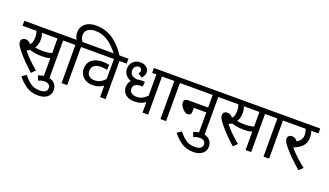

<svg xmlns="http://www.w3.org/2000/svg" viewBox="-96 -1618 4470 2609"><g transform="rotate(20 2139.5 -314.0)"><path d="M587 -551V0H506V-266Q477 -257 448 -254Q419 -251 380 -251Q338 -251 291.5 -258.5Q245 -266 212 -277Q192 -264 167 -253Q208 -201 263.5 -146Q319 -91 380 -42L326 12Q270 -37 220.5 -87Q171 -137 133 -181Q95 -225 73 -256Q51 -287 45.5 -305Q40 -323 40 -340Q40 -359 55 -376Q70 -393 104 -393Q129 -393 147.5 -381.5Q166 -370 181 -350Q202 -369 209.5 -398.5Q217 -428 217 -458Q217 -488 212.5 -512Q208 -536 201 -551H0V-622H691V-551ZM369 -322Q408 -322 440 -326Q472 -330 506 -339V-551H281Q288 -534 293 -511Q298 -488 298 -458Q298 -416 288.5 -385Q279 -354 262 -333Q314 -322 369 -322Z M428 12Q482 -11 540 -11Q615 -11 656.5 27.5Q698 66 698 129Q698 190 651.5 229Q605 268 519 268Q422 268 351.5 222Q281 176 221 100L282 57Q321 105 356 136Q391 167 430.5 181.5Q470 196 519 196Q625 196 625 122Q625 89 600.5 73Q576 57 545 57Q518 57 496.5 62.5Q475 68 454 79Z M765 -551H676V-622H756Q744 -644 736.5 -669Q729 -694 729 -724Q729 -802 787 -849Q845 -896 942 -896Q1083 -896 1192 -819.5Q1301 -743 1380 -615H1296Q1143 -824 959 -824Q889 -824 849.5 -794.5Q810 -765 810 -714Q810 -684 819.5 -661.5Q829 -639 841 -622H949V-551H846V0H765Z M1506 -551H1402V0H1322V-165Q1296 -147 1258.5 -132.5Q1221 -118 1168 -118Q1114 -118 1072 -139Q1030 -160 1005.5 -197.5Q981 -235 981 -286Q981 -372 1038.5 -418Q1096 -464 1190 -464Q1203 -464 1222.5 -462.5Q1242 -461 1260.5 -459Q1279 -457 1289 -454L1284 -381Q1265 -385 1241 -388Q1217 -391 1194 -391Q1132 -391 1097 -364Q1062 -337 1062 -287Q1062 -236 1093.5 -212Q1125 -188 1170 -188Q1222 -188 1259.5 -210.5Q1297 -233 1322 -260V-551H935V-622H1506Z M2121 -551H2017V0H1936V-150Q1905 -130 1868.5 -116.5Q1832 -103 1774 -103Q1697 -103 1649.5 -143.5Q1602 -184 1602 -251Q1602 -278 1611 -303Q1620 -328 1639 -348Q1592 -366 1562.5 -401.5Q1533 -437 1533 -493Q1533 -553 1574 -592.5Q1615 -632 1678 -632Q1731 -632 1766.5 -604Q1802 -576 1802 -531Q1802 -484 1762 -443L1701 -482Q1712 -492 1716.5 -503.5Q1721 -515 1721 -526Q1721 -541 1711 -554.5Q1701 -568 1675 -568Q1647 -568 1627 -546Q1607 -524 1607 -489Q1607 -457 1622.5 -437.5Q1638 -418 1662.5 -409Q1687 -400 1714 -397Q1744 -405 1779 -405Q1790 -405 1803.5 -404Q1817 -403 1824 -402L1817 -332Q1811 -333 1802.5 -333Q1794 -333 1789 -333Q1739 -333 1710.5 -312.5Q1682 -292 1682 -254Q1682 -213 1710.5 -193Q1739 -173 1783 -173Q1836 -173 1873 -194.5Q1910 -216 1936 -245V-551H1874V-622H2121Z M2276 -551V0H2195V-551H2106V-622H2379V-551Z M2365 -622H2934V-551H2831V0H2750V-298H2569V-244Q2569 -216 2555 -202Q2541 -188 2518 -188Q2494 -188 2467 -209Q2440 -230 2421 -260Q2402 -290 2402 -318Q2402 -341 2415.5 -355Q2429 -369 2463 -369H2750V-551H2365Z M2672 12Q2726 -11 2784 -11Q2859 -11 2900.5 27.5Q2942 66 2942 129Q2942 190 2895.5 229Q2849 268 2763 268Q2666 268 2595.5 222Q2525 176 2465 100L2526 57Q2565 105 2600 136Q2635 167 2674.5 181.5Q2714 196 2763 196Q2869 196 2869 122Q2869 89 2844.5 73Q2820 57 2789 57Q2762 57 2740.5 62.5Q2719 68 2698 79Z M3507 -551V0H3426V-266Q3397 -257 3368 -254Q3339 -251 3300 -251Q3258 -251 3211.5 -258.5Q3165 -266 3132 -277Q3112 -264 3087 -253Q3128 -201 3183.5 -146Q3239 -91 3300 -42L3246 12Q3190 -37 3140.5 -87Q3091 -137 3053 -181Q3015 -225 2993 -256Q2971 -287 2965.5 -305Q2960 -323 2960 -340Q2960 -359 2975 -376Q2990 -393 3024 -393Q3049 -393 3067.5 -381.5Q3086 -370 3101 -350Q3122 -369 3129.5 -398.5Q3137 -428 3137 -458Q3137 -488 3132.5 -512Q3128 -536 3121 -551H2920V-622H3611V-551ZM3289 -322Q3328 -322 3360 -326Q3392 -330 3426 -339V-551H3201Q3208 -534 3213 -511Q3218 -488 3218 -458Q3218 -416 3208.5 -385Q3199 -354 3182 -333Q3234 -322 3289 -322Z M3766 -551V0H3685V-551H3596V-622H3869V-551Z M4250 -42 4196 12Q4137 -37 4085 -87Q4033 -137 3993 -181Q3953 -225 3930 -256Q3908 -287 3901.5 -305Q3895 -323 3895 -340Q3895 -359 3910 -376Q3925 -393 3959 -393Q3984 -393 4002.5 -381.5Q4021 -370 4036 -349Q4075 -369 4093 -399Q4111 -429 4111 -468Q4111 -491 4106 -513.5Q4101 -536 4094 -551H3855V-622H4279V-551H4175Q4191 -516 4191 -458Q4191 -403 4169 -365Q4147 -327 4109 -300.5Q4071 -274 4022 -254Q4067 -202 4126.5 -146.5Q4186 -91 4250 -42Z"/></g></svg>

Font: Go Noto Kurrent-Regular
Style: Regular
Weight: 400
Designer: Monotype Design Team
Foundry: Monotype Imaging Inc.
Version: Version 2.012; ttfautohint (v1.8.4.7-5d5b)